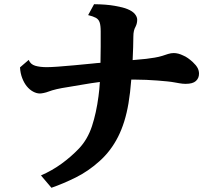

<svg xmlns="http://www.w3.org/2000/svg" viewBox="-20 -825 1040 904"><path d="M422.9 -805.2Q479.5 -804.7 520 -797.6Q560.5 -790.5 580.1 -782.2Q604 -772.5 615 -759Q626 -745.6 626 -731.9Q626 -724.6 624.3 -716.3Q622.6 -708 618.2 -699.2Q613.3 -690.9 610.6 -679.7Q607.9 -668.5 607.9 -652.8Q607.9 -631.3 606.9 -602.5Q606 -573.7 604.5 -542Q624.5 -543.9 641.1 -545.4Q657.7 -546.9 668 -547.9Q688 -550.3 708.3 -553.7Q728.5 -557.1 744.1 -562Q756.8 -566.4 771 -570.8Q785.2 -575.2 797.9 -575.2Q808.6 -575.2 819.8 -572.3Q831.1 -569.3 841.8 -564Q854 -559.1 865.2 -551Q876.5 -543 887.2 -533.2Q903.8 -517.6 910.4 -504.9Q917 -492.2 917 -478Q917 -457 902.3 -443.6Q887.7 -430.2 854 -430.2Q840.3 -430.2 825.2 -432.9Q810.1 -435.5 801.8 -437Q789.1 -439.5 768.3 -441.7Q747.6 -443.8 721.9 -445.8Q696.3 -447.8 668.9 -449Q641.6 -450.2 616.2 -450.2H598.1Q595.7 -418.9 592.3 -390.4Q588.9 -361.8 585 -338.9Q569.8 -248 535.9 -180.9Q502 -113.8 448.2 -65.9Q395.5 -18.6 336.9 10.5Q278.3 39.6 222.2 59.1L172.9 1Q225.6 -22 270.5 -54.7Q315.4 -87.4 352.1 -126Q392.6 -168.9 413.1 -231.2Q433.6 -293.5 443.8 -372.1Q445.8 -387.2 447.5 -404.1Q449.2 -420.9 450.2 -439Q408.2 -433.6 371.1 -427Q334 -420.4 299.8 -415Q270 -410.6 247.1 -405.3Q224.1 -399.9 209 -394Q197.8 -389.6 185.8 -387.2Q173.8 -384.8 168 -384.8Q152.3 -384.8 136 -393.6Q119.6 -402.3 106 -418.9Q93.3 -434.6 84.5 -457.5Q75.7 -480.5 74.2 -507.8L115.2 -543Q123.5 -522 145.8 -515.4Q168 -508.8 200.2 -508.8Q218.8 -508.8 252.7 -511.2Q286.6 -513.7 329.3 -517.6Q372.1 -521.5 416 -525.9Q424.8 -526.9 434.3 -527.8Q443.8 -528.8 453.1 -529.3Q454.1 -568.4 454.1 -606.4V-676.8Q454.1 -705.1 449.2 -719.5Q444.3 -733.9 431.6 -741Q418.9 -748 395 -753.9Z"/></svg>

Font: BIZ UDMincho
Style: Bold
Weight: 700
Monospace: yes
Designer: TypeBank Co., Ltd.
Foundry: Morisawa Inc.
Version: Version 1.06